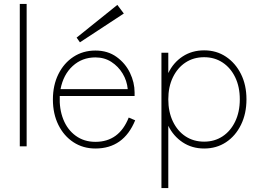

<svg xmlns="http://www.w3.org/2000/svg" viewBox="-20 -747 1331 980"><path d="M81 0V-727H116V0Z M467 11Q404 11 355 -21Q306 -53 278 -109.5Q250 -166 250 -239Q250 -312 278 -368.5Q306 -425 355 -457Q404 -489 467 -489Q530 -489 575 -456.5Q620 -424 643.5 -375Q667 -326 667 -275V-257H285Q282 -191 303 -138Q324 -85 366.5 -54Q409 -23 467 -23Q588 -23 637 -147L670 -133Q611 11 467 11ZM289 -292H632Q628 -335 606 -371.5Q584 -408 548.5 -431Q513 -454 467 -454Q399 -454 351 -410Q303 -366 289 -292ZM388 -531 371 -555 579 -722 612 -678Z M804 213V-478H839V-374Q865 -428 912.5 -459Q960 -490 1022 -490Q1085 -490 1133.5 -457.5Q1182 -425 1210 -369Q1238 -313 1238 -240Q1238 -167 1210 -110Q1182 -53 1133.5 -21Q1085 11 1022 11Q960 11 912.5 -20.5Q865 -52 839 -105V213ZM1022 -24Q1075 -24 1116 -51Q1157 -78 1180.5 -127Q1204 -176 1204 -240Q1204 -304 1180.5 -352.5Q1157 -401 1116 -428Q1075 -455 1022 -455Q968 -455 927 -428Q886 -401 862.5 -352.5Q839 -304 839 -240Q839 -176 862.5 -127Q886 -78 927 -51Q968 -24 1022 -24Z"/></svg>

Font: Zen Kaku Gothic Antique Light
Style: Regular
Weight: 300
Designer: Yoshimichi Ohira
Foundry: Positype
Version: Version 1.001